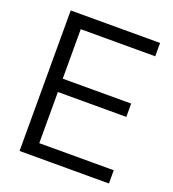

<svg xmlns="http://www.w3.org/2000/svg" viewBox="-129 -799 812 899"><g transform="rotate(20 277.5 -350.0)"><path d="M69.8 0V-700.2H515.1V-633.8H144V-387.2H484.9V-320.8H144V-65.9H515.1V0Z"/></g></svg>

Font: LT Superior
Style: Regular
Weight: 400
Designer: Daniel Lyons
Foundry: LyonsType
Version: Version 1.000